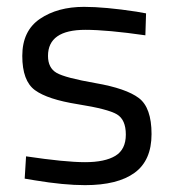

<svg xmlns="http://www.w3.org/2000/svg" viewBox="-20 -530 505 560"><path d="M229 -443Q120 -443 120 -367Q120 -332 145 -317.5Q170 -303 259 -287.5Q348 -272 385 -244Q422 -216 422 -139Q422 -62 372.5 -26Q323 10 228 10Q166 10 82 -4L52 -9L56 -74Q170 -57 228 -57Q286 -57 316.5 -75.5Q347 -94 347 -137.5Q347 -181 321 -196.5Q295 -212 207 -226Q119 -240 82 -267Q45 -294 45 -367Q45 -440 96.5 -475Q148 -510 225 -510Q286 -510 378 -496L406 -491L404 -427Q293 -443 229 -443Z"/></svg>

Font: Titillium Web[RUS by Daymarius]
Style: Regular
Weight: 400
Designer: Cyrillization by Daymarius
Foundry: Cyrillization by Daymarius
Version: Version 1.002 September 11, 2018